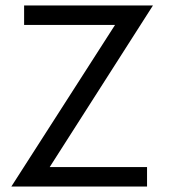

<svg xmlns="http://www.w3.org/2000/svg" viewBox="-20 -680 624 700"><path d="M67.9 -660H537.6L161.2 -70.9H516.1V0H21.4L399.4 -589.1H67.9Z"/></svg>

Font: League Spartan Extralight
Style: Regular
Weight: 200
Foundry: The League of Moveable Type
Version: Version 2.300; ttfautohint (v1.8.3)